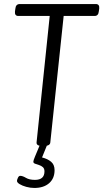

<svg xmlns="http://www.w3.org/2000/svg" viewBox="-20 -720 511 950"><path d="M188 2Q159 2 161 -16L226 -641H71Q52 -641 54 -663L56 -677Q58 -700 78 -700H454Q473 -700 471 -678L469 -664Q467 -641 448 -641H295L229 -16Q228 2 199 2ZM150 210Q130 210 110 204.5Q90 199 77 191Q64 183 64 175Q64 170 68.5 160Q73 150 80 150Q92 150 108.5 160Q125 170 153 170Q200 170 200 128Q200 114 192 107Q184 100 173 96.5Q162 93 153.5 90Q145 87 145 80Q145 74 153 55Q161 36 176 0H212L188 59Q216 66 233 80.5Q250 95 250 122Q250 163 223 186.5Q196 210 150 210Z"/></svg>

Font: Asap Condensed Condensed Light
Style: Italic
Weight: 300
Width: 3
Italic angle: -6°
Designer: Pablo Cosgaya
Foundry: Omnibus-Type
Version: Version 3.001; ttfautohint (v1.8.4.7-5d5b)